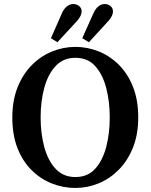

<svg xmlns="http://www.w3.org/2000/svg" viewBox="-20 -913 745 950"><path d="M353 17Q293 17 237 -5Q181 -27 136.5 -71Q92 -115 66.5 -180Q41 -245 41 -332Q41 -416 67 -481Q93 -546 137 -590.5Q181 -635 237 -658Q293 -681 353 -681Q412 -681 467.5 -659Q523 -637 567.5 -593Q612 -549 638 -483.5Q664 -418 664 -332Q664 -248 638 -183Q612 -118 568 -73.5Q524 -29 468.5 -6Q413 17 353 17ZM353 -37Q414 -37 451 -78Q488 -119 505.5 -186Q523 -253 523 -332Q523 -411 505.5 -478Q488 -545 451 -586Q414 -627 353 -627Q293 -627 255 -586Q217 -545 199 -478Q181 -411 181 -332Q181 -253 199 -186Q217 -119 255 -78Q293 -37 353 -37ZM232 -724 287 -849Q298 -872 312.5 -882.5Q327 -893 342 -893Q359 -893 371.5 -883Q384 -873 384 -856Q384 -836 362 -810L264 -704ZM387 -724 443 -849Q454 -872 468 -882.5Q482 -893 498 -893Q515 -893 527 -883Q539 -873 539 -856Q539 -835 517 -810L420 -704Z"/></svg>

Font: Source Serif 4 Semibold
Style: Regular
Weight: 600
Designer: Frank Grießhammer
Foundry: Adobe
Version: Version 4.005;hotconv 1.1.0;makeotfexe 2.6.0